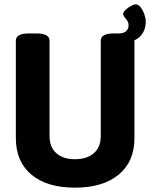

<svg xmlns="http://www.w3.org/2000/svg" viewBox="-20 -856 691 884"><path d="M325 8Q196 8 124.5 -52Q53 -112 53 -220V-669Q53 -702 113 -702H148Q208 -702 208 -669V-230Q208 -179 239 -151Q270 -123 325 -123Q381 -123 412.5 -151Q444 -179 444 -230V-669Q444 -702 504 -702H539Q599 -702 599 -669V-220Q599 -112 526.5 -52Q454 8 325 8ZM504 -658V-702H527Q549 -702 560.5 -712.5Q572 -723 572 -739Q572 -756 559.5 -769.5Q547 -783 547 -792Q547 -800 558 -810.5Q569 -821 582.5 -828.5Q596 -836 604 -836Q617 -836 627.5 -822.5Q638 -809 644.5 -790.5Q651 -772 651 -757Q651 -712 621.5 -685Q592 -658 527 -658Z"/></svg>

Font: Asap Semi Condensed
Style: Bold
Weight: 700
Width: 4
Designer: Pablo Cosgaya
Foundry: Omnibus-Type
Version: Version 3.001; ttfautohint (v1.8.4.7-5d5b)